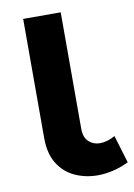

<svg xmlns="http://www.w3.org/2000/svg" viewBox="-82 -753 573 818"><g transform="rotate(-10 204.5 -344.5)"><path d="M274 11.4Q222.6 11.4 177.4 -8.8Q132.1 -29 104.3 -72.6Q76.5 -116.1 76.5 -184.7V-700H238.9V-196.2Q238.9 -158.6 259 -140.1Q279 -121.7 307.2 -121.7Q322.8 -121.7 339.5 -126.6Q356.1 -131.5 372.9 -141L409.1 -21.1Q377.5 -5.6 342.7 2.9Q307.9 11.4 274 11.4Z"/></g></svg>

Font: Montserrat Alternates Thin
Style: Regular
Weight: 100
Designer: Julieta Ulanovsky
Foundry: Julieta Ulanovsky
Version: Version 9.000